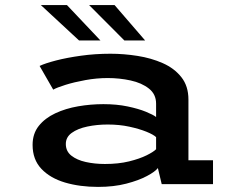

<svg xmlns="http://www.w3.org/2000/svg" viewBox="-20 -723 915 754"><path d="M365 11Q293.5 11 235.2 -6.2Q177 -23.5 142.5 -60Q108 -96.5 108 -154Q108 -198 132.2 -228.5Q156.5 -259 197 -278Q237.5 -297 286.8 -305.5Q336 -314 386 -314Q438.5 -314 481.2 -305Q524 -296 552.8 -284.2Q581.5 -272.5 593 -263.5V-316Q593 -353 564.8 -375.2Q536.5 -397.5 493 -407Q449.5 -416.5 403 -416.5Q359.5 -416.5 315.5 -408.5Q271.5 -400.5 237.2 -389.8Q203 -379 189 -371L135.5 -464Q157.5 -474.5 200 -485.5Q242.5 -496.5 298 -504.2Q353.5 -512 414 -512Q466 -512 520 -503.5Q574 -495 619.2 -475Q664.5 -455 692.2 -420Q720 -385 720 -332V-93.5H816.5V0H615L600 -63Q589.5 -49 557.2 -31.8Q525 -14.5 476 -1.8Q427 11 365 11ZM392 -79Q445 -79 486.8 -89.2Q528.5 -99.5 556 -113.2Q583.5 -127 593 -137V-184.5Q582.5 -194.5 554.8 -205.8Q527 -217 488 -225.5Q449 -234 403 -234Q360.5 -234 322.8 -226Q285 -218 261.8 -201.2Q238.5 -184.5 238.5 -157.5Q238.5 -129 260.2 -111.8Q282 -94.5 317 -86.8Q352 -79 392 -79ZM468.5 -564 330 -703H430L550 -564ZM290.5 -564 140.5 -703H243L374.5 -564Z"/></svg>

Font: Trispace SemiExpanded Medium
Style: Regular
Weight: 500
Width: 6
Designer: Tyler Finck
Foundry: Etcetera Type Company
Version: Version 1.210; ttfautohint (v1.8.3)